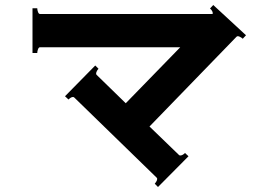

<svg xmlns="http://www.w3.org/2000/svg" viewBox="-20 -717 1040 768"><path d="M833 -697 964 -576 951 -562Q946 -567 938 -570.5Q930 -574 926 -570L578 -211L696 -97Q698 -95 701 -95Q710 -95 720 -105L734 -92L612 31L599 18Q613 1 607 -6L277 -327Q275 -329 272 -329Q264 -329 254 -319L240 -332L361 -455L374 -442Q369 -437 366 -429.5Q363 -422 366 -418L483 -304L701 -528H140Q135 -528 132 -520Q129 -512 129 -505H110V-684H129Q129 -677 132 -669Q135 -661 140 -661H830Q831 -662 831 -665Q831 -669 827.5 -674.5Q824 -680 820 -683Z"/></svg>

Font: Aoboshi One
Style: Regular
Weight: 400
Designer: IKIMOJI
Foundry: Natsumi Matsuba
Version: Version 1.000; ttfautohint (v1.8.3)